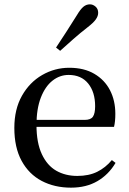

<svg xmlns="http://www.w3.org/2000/svg" viewBox="-20 -849 594 884"><path d="M307 15Q231 15 172 -16Q113 -47 79.5 -108.5Q46 -170 46 -260Q46 -346 81 -408Q116 -470 174 -503.5Q232 -537 299 -537Q367 -537 414.5 -509Q462 -481 486.5 -433.5Q511 -386 511 -325Q511 -289 505 -265H90V-297H370Q398 -297 408 -312Q418 -327 418 -360Q418 -425 386 -464.5Q354 -504 296 -504Q255 -504 221.5 -477.5Q188 -451 168 -399.5Q148 -348 148 -273Q148 -192 172.5 -139.5Q197 -87 239 -63Q281 -39 336 -39Q389 -39 427.5 -58Q466 -77 495 -112L512 -99Q480 -45 428.5 -15Q377 15 307 15ZM238 -630Q261 -665 284.5 -701Q308 -737 334 -779Q350 -806 363.5 -817.5Q377 -829 394 -829Q408 -829 420 -818.5Q432 -808 432 -790Q432 -775 421 -759.5Q410 -744 384 -724Q348 -696 317.5 -669Q287 -642 257 -615Z"/></svg>

Font: Noto Serif KR ExtraLight Medium
Style: Regular
Weight: 500
Version: Version 2.002-H1;hotconv 1.1.0;makeotfexe 2.6.0